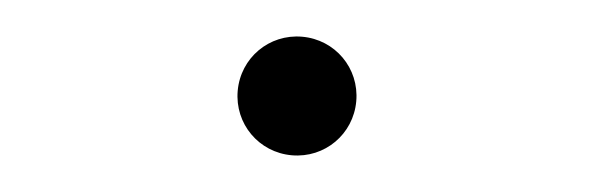

<svg xmlns="http://www.w3.org/2000/svg" viewBox="-29 -551 1058 342"><g transform="rotate(5 500.0 -380.0)"><path d="M394 -380C394 -321 441 -274 500 -274C559 -274 606 -321 606 -380C606 -439 559 -486 500 -486C441 -486 394 -439 394 -380Z"/></g></svg>

Font: Noto Sans Japanese Regular
Style: Regular
Weight: 400
Designer: Ryoko NISHIZUKA (kana & ideographs); Paul D. Hunt (Latin, Greek & Cyrillic); Wenlong ZHANG (bopomofo); Sandoll Communica
Foundry: Adobe Systems Incorporated
Version: Version 1.000;PS 1;hotconv 1.0.78;makeotf.lib2.5.61930